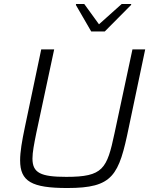

<svg xmlns="http://www.w3.org/2000/svg" viewBox="-20 -936 759 964"><path d="M361 -911 438 -778H506L638 -911L639 -916H591L477 -814L403 -916H362ZM318 8C548 8 577 -54 627 -298L709 -688H645L555 -267C517 -88 498 -48 313 -48C184 -48 143 -68 143 -140C143 -172 151 -212 162 -267L252 -688H187L105 -298C90 -227 81 -173 81 -131C81 -25 139 8 318 8Z"/></svg>

Font: Saira UNSAM Light Italic
Style: Regular
Weight: 300
Italic angle: -12°
Designer: Hector Gatti with collaboration of the Omnibus-Type team
Foundry: Omnibus-Type
Version: Version 0.072;PS 000.072;hotconv 1.0.88;makeotf.lib2.5.64775